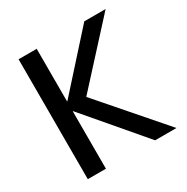

<svg xmlns="http://www.w3.org/2000/svg" viewBox="-166 -872 985 1013"><g transform="rotate(-30 326.5 -365.0)"><path d="M82 0V-730.5H192.4V-410.2H194.3L482.4 -730.5H612.3L292 -379.9L622.1 0H492.2L194.3 -349.6H192.4V0Z"/></g></svg>

Font: GenEi M Gothic v2 Medium
Style: Regular
Weight: 500
Version: Version 2.0